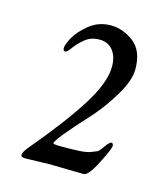

<svg xmlns="http://www.w3.org/2000/svg" viewBox="-75 -843 477 553"><g transform="rotate(15 163.5 -567.0)"><path d="M120 -352 52 -350Q37 -350 37 -356V-358Q37 -366 53 -385Q134 -481 178.5 -551.5Q223 -622 223 -670Q223 -700 208.5 -718Q194 -736 168.5 -736Q143 -736 125 -721Q107 -706 97 -691.5Q87 -677 81 -677Q75 -677 75 -686.5Q75 -696 86.5 -717.5Q98 -739 125.5 -761.5Q153 -784 189.5 -784Q226 -784 258 -759.5Q290 -735 290 -680Q290 -647 263 -601.5Q236 -556 204 -520Q117 -426 117 -413Q117 -410 143.5 -410Q170 -410 192.5 -411Q215 -412 228.5 -417Q242 -422 246 -424Q250 -426 258 -437Q272 -458 278 -458Q284 -458 284 -449.5Q284 -441 261 -395.5Q238 -350 224 -350Z"/></g></svg>

Font: Sorts Mill Goudy
Style: Italic
Weight: 400
Italic angle: -7.40001°
Version: Version 003.101